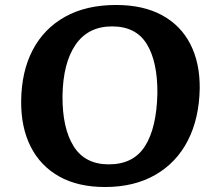

<svg xmlns="http://www.w3.org/2000/svg" viewBox="-20 -736 867 771"><path d="M65 -330Q66 -448 111 -534.5Q156 -621 241 -668.5Q326 -716 446 -716Q555 -716 630.5 -675Q706 -634 744.5 -558.5Q783 -483 782 -381Q780 -261 734.5 -172Q689 -83 604 -34Q519 15 402 15Q293 15 217.5 -27.5Q142 -70 103 -147.5Q64 -225 65 -330ZM231 -351Q230 -222 275.5 -149Q321 -76 417 -76Q516 -76 562.5 -149.5Q609 -223 612 -361Q613 -488 569.5 -559Q526 -630 430 -630Q334 -630 283.5 -556.5Q233 -483 231 -351Z"/></svg>

Font: Literata 7pt
Style: Bold Italic
Weight: 700
Italic angle: -2°
Designer: Latin by Veronika Burian and Jose Scaglione. Greek by Irene Vlachou. Cyrillic by Vera Evstafieva
Foundry: TypeTogether
Version: Version 3.002